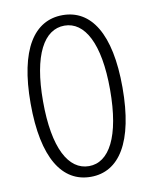

<svg xmlns="http://www.w3.org/2000/svg" viewBox="-85 -806 704 883"><g transform="rotate(-10 267.5 -364.5)"><path d="M268 13C400 13 482 -111 482 -367C482 -620 400 -742 268 -742C135 -742 53 -620 53 -367C53 -111 135 13 268 13ZM268 -37C173 -37 111 -147 111 -367C111 -584 173 -693 268 -693C362 -693 424 -584 424 -367C424 -147 362 -37 268 -37Z"/></g></svg>

Font: Noto Sans TC Light
Style: Regular
Weight: 300
Designer: Ryoko NISHIZUKA 西塚涼子 (kana, bopomofo & ideographs); Paul D. Hunt (Latin, Greek & Cyrillic); Sandoll Communications 산돌커뮤니
Foundry: Adobe
Version: Version 2.004;hotconv 1.0.118;makeotfexe 2.5.65603